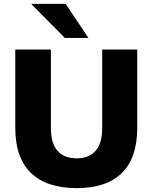

<svg xmlns="http://www.w3.org/2000/svg" viewBox="-20 -961 788 992"><path d="M376 11Q222 11 140.5 -67Q59 -145 59 -300V-705H243V-298Q243 -221 277 -182Q311 -143 376 -143Q440 -143 474 -182Q508 -221 508 -298V-705H689V-300Q689 -145 609.5 -67Q530 11 376 11ZM315 -765 141 -941H319L437 -765Z"/></svg>

Font: Nunito Sans 12pt Black
Style: Regular
Weight: 900
Designer: Vernon Adams
Foundry: Vernon Adams
Version: Version 3.101;gftools[0.9.27]